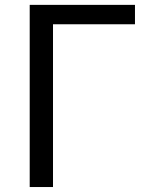

<svg xmlns="http://www.w3.org/2000/svg" viewBox="-20 -753 597 773"><path d="M99.6 0V-733.4H523.4V-655.3H193.4V0Z"/></svg>

Font: Nasu
Style: Regular
Weight: 400
Designer: Ryoko NISHIZUKA (kana &amp; ideographs); Paul D. Hunt (Latin, Greek &amp; Cyrillic); Wenlong ZHANG (bopomofo); Sandoll C
Version: Version 2014.1215